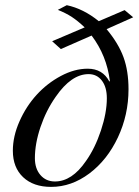

<svg xmlns="http://www.w3.org/2000/svg" viewBox="-20 -713 540 744"><path d="M335 -575.2 215.8 -522.9 182.1 -553.2 308.1 -606.9Q281.2 -632.3 258.5 -647.2Q235.8 -662.1 204.1 -674.8L238.8 -692.9Q303.2 -679.2 362.8 -630.9L462.9 -673.8L496.1 -646L393.1 -600.1Q439 -544.9 458.5 -491.5Q478 -438 478 -367.2Q478 -268.1 436.8 -180.4Q395.5 -92.8 326.2 -40.8Q256.8 11.2 178.2 11.2Q109.4 11.2 69.6 -26.4Q29.8 -64 29.8 -128.9Q29.8 -185.1 55.7 -243.2Q81.5 -301.3 122.1 -345.7Q162.6 -390.1 215.6 -418.5Q268.6 -446.8 319.8 -446.8Q377.9 -446.8 403.8 -397L405.8 -398.9Q393.6 -497.6 335 -575.2ZM323.2 -425.8Q256.3 -425.8 195.8 -337.9Q158.7 -285.2 137 -220.9Q115.2 -156.7 115.2 -100.1Q115.2 -59.6 136.7 -34.7Q158.2 -9.8 192.9 -9.8Q258.8 -9.8 313 -88.9Q348.1 -138.2 371.1 -207.3Q394 -276.4 394 -332Q394 -375.5 374.8 -400.6Q355.5 -425.8 323.2 -425.8Z"/></svg>

Font: Accordance
Style: Italic
Weight: 400
Italic angle: -11°
Version: Version 1.2 (build January 31, 2020) Miklal Software Solutio